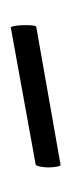

<svg xmlns="http://www.w3.org/2000/svg" viewBox="94 -392 134 363"><g transform="rotate(90 161.5 -210.0)"><path d="M27 -189Q27 -210 30 -211L291 -257Q293 -258 294.5 -250.5Q296 -243 296 -234Q296 -226 294.5 -218.5Q293 -211 291 -210L32 -163Q30 -162 28.5 -170.5Q27 -179 27 -189Z"/></g></svg>

Font: Cormorant Upright Medium
Style: Regular
Weight: 500
Designer: Christian Thalmann (Catharsis Fonts)
Foundry: Catharsis Fonts
Version: Version 3.302